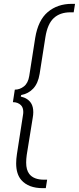

<svg xmlns="http://www.w3.org/2000/svg" viewBox="-20 -796 410 998"><path d="M202 182Q128 182 91 140Q64 109 64 53Q64 31 68 5L99 -195Q101 -205 101 -214Q101 -237 89 -249Q73 -265 47 -265L57 -330Q83 -330 104.5 -347Q126 -364 132 -401L163 -599Q178 -691 228.5 -733.5Q279 -776 353 -776H370L363 -732H346Q292 -732 259.5 -702Q227 -672 216 -603L186 -412Q178 -363 153 -336Q128 -309 90 -302L88 -294Q125 -286 142 -259Q153 -241 153 -213Q153 -199 150 -183L119 9Q116 31 116 49Q116 87 132 108Q155 138 209 138H225L218 182Z"/></svg>

Font: Sora ExtraLight
Style: Italic
Weight: 200
Designer: Jonathan Barnbrook, Juli√°n Moncada
Version: Version 1.000